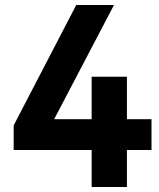

<svg xmlns="http://www.w3.org/2000/svg" viewBox="-20 -753 641 773"><path d="M349 -444V-273H198L439 -733H287L35 -248V-149H349V0H491V-149H590V-273H491V-444Z"/></svg>

Font: Matrixport Bold
Style: Regular
Weight: 600
Designer: Ninad Kale (Devanagari), Jonny Pinhorn (Latin)
Foundry: Indian Type Foundry
Version: Version 2.000;PS 1.0;hotconv 1.0.79;makeotf.lib2.5.61930; tt